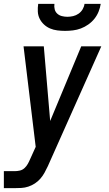

<svg xmlns="http://www.w3.org/2000/svg" viewBox="-44 -760 564 995"><path d="M-24 215V127H32Q45 127 58.5 124Q72 121 82.5 111.5Q93 102 100 89.5Q107 77 112 65L141 1L78 -520H183L216 -133L377 -520H481L204 101Q196 118 187 134.5Q178 151 165.5 165.5Q153 180 137 190.5Q121 201 103 207Q85 213 67 214Q49 215 32 215ZM293 -600Q273 -600 253 -602.5Q233 -605 215.5 -612.5Q198 -620 184 -633Q170 -646 161.5 -663Q153 -680 152 -700Q151 -720 154 -740H238Q236 -725 239.5 -711.5Q243 -698 253 -689Q263 -680 277 -676.5Q291 -673 305 -673Q320 -673 335 -676.5Q350 -680 363 -689Q376 -698 384 -711.5Q392 -725 394 -740H478Q475 -720 467 -700Q459 -680 445.5 -663Q432 -646 413.5 -633Q395 -620 375 -612.5Q355 -605 334 -602.5Q313 -600 293 -600Z"/></svg>

Font: Iosevka SS04 Semibold
Style: Italic
Weight: 600
Italic angle: -9°
Monospace: yes
Designer: Belleve Invis
Foundry: Belleve Invis
Version: Version 19.0.0; ttfautohint (v1.8.4)